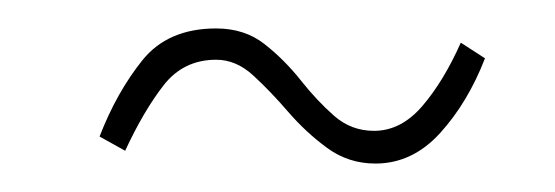

<svg xmlns="http://www.w3.org/2000/svg" viewBox="-20 -387 390 135"><path d="M244 -272Q225 -272 210 -283Q195 -294 182.5 -308.5Q170 -323 158 -334Q146 -345 132 -345Q109 -345 95 -327Q81 -309 68 -281L50 -291Q62 -322 80 -344.5Q98 -367 132 -367Q152 -367 166 -356Q180 -345 191.5 -330.5Q203 -316 215 -305.5Q227 -295 243 -295Q262 -295 277 -312.5Q292 -330 304 -357L321 -346Q309 -315 289.5 -293.5Q270 -272 244 -272Z"/></svg>

Font: Inconsolata ExtraCondensed ExtraLight
Style: Regular
Weight: 200
Width: 2
Monospace: yes
Designer: Raph Levien, Cyreal, Brenton Simpson
Foundry: Raph Levien, Cyreal, Google
Version: Version 3.001; ttfautohint (v1.8.2.53-6de2)